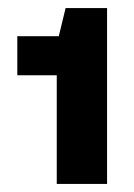

<svg xmlns="http://www.w3.org/2000/svg" viewBox="-20 -820 332 477"><path d="M246 -363H121V-633H23V-730H126L143 -800H246Z"/></svg>

Font: Hubot Sans Condensed ExtraLight
Style: Bold
Weight: 700
Version: Version 2.000